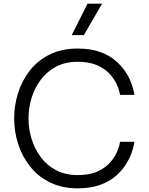

<svg xmlns="http://www.w3.org/2000/svg" viewBox="-20 -1014 808 1044"><path d="M436 -823H370L456 -994H535ZM402 10Q316 10 251 -22.5Q186 -55 143 -109.5Q100 -164 78.5 -231.5Q57 -299 57 -370Q57 -441 78.5 -509Q100 -577 143 -631.5Q186 -686 251 -718Q316 -750 402 -750Q472 -750 522.5 -732Q573 -714 607 -685Q641 -656 662 -624Q683 -592 693.5 -563Q704 -534 707.5 -516Q711 -498 711 -498H633Q633 -498 629 -516Q625 -534 612 -561Q599 -588 573.5 -615Q548 -642 506.5 -660Q465 -678 402 -678Q336 -678 286 -652Q236 -626 202.5 -581.5Q169 -537 152 -482.5Q135 -428 135 -370Q135 -313 152 -258Q169 -203 202.5 -158.5Q236 -114 286 -88Q336 -62 402 -62Q465 -62 506.5 -80Q548 -98 573.5 -125Q599 -152 612 -179Q625 -206 629 -224.5Q633 -243 633 -243H711Q711 -243 707.5 -224.5Q704 -206 693.5 -177.5Q683 -149 662 -116.5Q641 -84 607 -55Q573 -26 522.5 -8Q472 10 402 10Z"/></svg>

Font: Be Vietnam Pro Light
Style: Regular
Weight: 300
Designer: Lam Bao, Tony Le, Vietanh Nguyen
Foundry: Yellow Type Foundry
Version: Version 1.002; ttfautohint (v1.8.3)